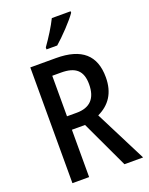

<svg xmlns="http://www.w3.org/2000/svg" viewBox="-171 -1027 864 1113"><g transform="rotate(-20 261.5 -470.0)"><path d="M408 -931V-940H292C270 -895 236 -841 201 -792V-780H267C311 -818 381 -891 408 -931ZM235 -714H77V0H180V-292H261L398 0H513L352 -318C426 -353 469 -414 469 -511C469 -646 394 -714 235 -714ZM234 -625C323 -625 364 -590 364 -506C364 -419 322 -375 240 -375H180V-625Z"/></g></svg>

Font: Noto Sans Devanagari Condensed Medium
Style: Regular
Weight: 500
Width: 3
Designer: Jelle Bosma - Monotype Design Team
Foundry: Monotype Imaging Inc.
Version: Version 2.004